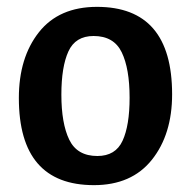

<svg xmlns="http://www.w3.org/2000/svg" viewBox="-20 -530 557 560"><path d="M263 -510Q482 -510 482 -255Q482 -138 423 -64Q364 10 254 10Q35 10 35 -244Q35 -362 93.5 -436Q152 -510 263 -510ZM253 -425Q200 -425 179.5 -380Q159 -335 159 -254Q159 -170 182 -122.5Q205 -75 264 -75Q317 -75 337.5 -119.5Q358 -164 358 -245Q358 -330 335 -377.5Q312 -425 253 -425Z"/></svg>

Font: Amaranth
Style: Regular
Weight: 400
Designer: Gesine Todt
Foundry: Gesine Todt
Version: Version 1.000